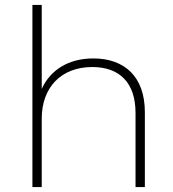

<svg xmlns="http://www.w3.org/2000/svg" viewBox="-20 -762 705 782"><path d="M360 -524C259 -524 185 -477 150 -400V-742H112V0H150V-279C150 -406 229 -489 356 -489C467 -489 532 -425 532 -302V0H570V-305C570 -449 488 -524 360 -524Z"/></svg>

Font: Montserrat-Alt1 ExtLt
Style: Regular
Weight: 200
Designer: Differentunic
Foundry: Differentunic
Version: Version 7.222